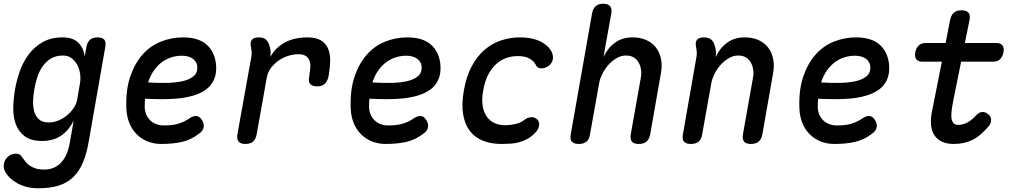

<svg xmlns="http://www.w3.org/2000/svg" viewBox="-38 -760 5458 1027"><path d="M356 -115Q342 -87 324.5 -66.5Q307 -46 286 -32.5Q265 -19 240 -12.5Q215 -6 188 -6Q128 -6 94.5 -31Q61 -56 46.5 -95.5Q32 -135 33 -184Q34 -233 42 -279Q50 -327 67 -376.5Q84 -426 114 -467Q144 -508 189 -534Q234 -560 297 -560Q351 -560 380 -532.5Q409 -505 415 -457L424 -508Q429 -535 443.5 -547.5Q458 -560 484 -560Q510 -560 520 -547.5Q530 -535 525 -508L436 0Q425 64 405 110.5Q385 157 353.5 187.5Q322 218 276.5 232.5Q231 247 166 247Q133 247 105.5 240Q78 233 56 221Q34 209 17.5 193.5Q1 178 -9 160Q-15 151 -17 139.5Q-19 128 -17 118Q-16 107 -10.5 97Q-5 87 3.5 79Q12 71 23 66.5Q34 62 47 62Q58 62 66 66Q74 70 79 79Q88 91 97.5 103.5Q107 116 120.5 125.5Q134 135 153 141Q172 147 198 147Q223 147 245 139Q267 131 285 113.5Q303 96 316 68.5Q329 41 336 0ZM223 -105Q249 -105 274.5 -115.5Q300 -126 321 -143.5Q342 -161 356.5 -183Q371 -205 375 -228L390 -316Q394 -339 390.5 -365Q387 -391 375.5 -412.5Q364 -434 345 -448.5Q326 -463 300 -463Q260 -463 233 -446Q206 -429 188.5 -403Q171 -377 161 -345.5Q151 -314 146 -284Q140 -253 139 -221.5Q138 -190 145 -164Q152 -138 170.5 -121.5Q189 -105 223 -105Z M1040 -121Q1055 -100 1051.5 -80Q1048 -60 1028 -46Q984 -12 935.5 -1Q887 10 825 10Q785 10 751.5 -3.5Q718 -17 693 -42Q668 -67 654 -101.5Q640 -136 638 -178Q634 -277 658 -348.5Q682 -420 724 -467.5Q766 -515 822.5 -537.5Q879 -560 941 -560Q1024 -560 1068 -520.5Q1112 -481 1118 -411Q1121 -364 1105.5 -331.5Q1090 -299 1061 -279Q1032 -259 993.5 -248Q955 -237 911.5 -233Q868 -229 823.5 -229.5Q779 -230 738 -232Q737 -221 736.5 -209.5Q736 -198 736 -186Q737 -163 745.5 -145Q754 -127 767.5 -114.5Q781 -102 799.5 -95.5Q818 -89 838 -89Q861 -89 879 -91Q897 -93 913 -97.5Q929 -102 944 -109Q959 -116 974 -126Q994 -140 1011 -139.5Q1028 -139 1040 -121ZM754 -319Q801 -316 849 -316.5Q897 -317 935.5 -325Q974 -333 997 -352Q1020 -371 1017 -405Q1016 -419 1009 -429.5Q1002 -440 992 -447Q982 -454 967 -458Q952 -462 934 -462Q909 -462 882.5 -454.5Q856 -447 831.5 -430Q807 -413 787 -385.5Q767 -358 754 -319Z M1275 10Q1249 10 1238.5 -2.5Q1228 -15 1232 -42L1306 -454Q1309 -468 1308 -481.5Q1307 -495 1304 -509Q1299 -535 1309.5 -547.5Q1320 -560 1346 -560Q1372 -560 1385.5 -547.5Q1399 -535 1405 -509Q1409 -496 1409.5 -482Q1410 -468 1408 -455Q1434 -504 1484.5 -532Q1535 -560 1607 -560Q1652 -560 1678 -544.5Q1704 -529 1716 -502Q1728 -475 1728 -439Q1728 -403 1721 -362L1719 -350Q1713 -324 1698.5 -311Q1684 -298 1658 -298Q1632 -298 1621 -311Q1610 -324 1616 -349L1617 -360Q1621 -381 1622 -401Q1623 -421 1617 -436.5Q1611 -452 1597 -461Q1583 -470 1557 -470Q1532 -470 1504.5 -461.5Q1477 -453 1453.5 -437Q1430 -421 1412 -397.5Q1394 -374 1389 -345L1335 -42Q1330 -15 1315.5 -2.5Q1301 10 1275 10Z M2240 -121Q2255 -100 2251.5 -80Q2248 -60 2228 -46Q2184 -12 2135.5 -1Q2087 10 2025 10Q1985 10 1951.5 -3.5Q1918 -17 1893 -42Q1868 -67 1854 -101.5Q1840 -136 1838 -178Q1834 -277 1858 -348.5Q1882 -420 1924 -467.5Q1966 -515 2022.5 -537.5Q2079 -560 2141 -560Q2224 -560 2268 -520.5Q2312 -481 2318 -411Q2321 -364 2305.5 -331.5Q2290 -299 2261 -279Q2232 -259 2193.5 -248Q2155 -237 2111.5 -233Q2068 -229 2023.5 -229.5Q1979 -230 1938 -232Q1937 -221 1936.5 -209.5Q1936 -198 1936 -186Q1937 -163 1945.5 -145Q1954 -127 1967.5 -114.5Q1981 -102 1999.5 -95.5Q2018 -89 2038 -89Q2061 -89 2079 -91Q2097 -93 2113 -97.5Q2129 -102 2144 -109Q2159 -116 2174 -126Q2194 -140 2211 -139.5Q2228 -139 2240 -121ZM1954 -319Q2001 -316 2049 -316.5Q2097 -317 2135.5 -325Q2174 -333 2197 -352Q2220 -371 2217 -405Q2216 -419 2209 -429.5Q2202 -440 2192 -447Q2182 -454 2167 -458Q2152 -462 2134 -462Q2109 -462 2082.5 -454.5Q2056 -447 2031.5 -430Q2007 -413 1987 -385.5Q1967 -358 1954 -319Z M2443 -275Q2456 -351 2485 -405Q2514 -459 2554 -493.5Q2594 -528 2642.5 -544Q2691 -560 2741 -560Q2781 -560 2810.5 -553Q2840 -546 2861.5 -533.5Q2883 -521 2896.5 -506Q2910 -491 2916 -475Q2924 -450 2915.5 -431Q2907 -412 2887 -402Q2868 -392 2851 -395Q2834 -398 2828 -413Q2819 -432 2795.5 -446Q2772 -460 2731 -460Q2698 -460 2668 -449Q2638 -438 2614 -415.5Q2590 -393 2572.5 -359Q2555 -325 2547 -278Q2538 -231 2543.5 -195.5Q2549 -160 2565.5 -136.5Q2582 -113 2607.5 -101.5Q2633 -90 2664 -90Q2690 -90 2718.5 -96.5Q2747 -103 2766 -118Q2782 -131 2801.5 -133Q2821 -135 2836 -121Q2842 -115 2844.5 -106.5Q2847 -98 2845.5 -88Q2844 -78 2838 -67Q2832 -56 2820 -45Q2802 -27 2781 -16Q2760 -5 2738 1Q2716 7 2692.5 8.5Q2669 10 2645 10Q2589 10 2546 -7Q2503 -24 2476 -58.5Q2449 -93 2439.5 -147Q2430 -201 2443 -275Z M3167 -316 3118 -42Q3114 -15 3099 -2.5Q3084 10 3057 10Q3031 10 3020.5 -2.5Q3010 -15 3015 -42L3129 -689Q3134 -715 3149 -727.5Q3164 -740 3189 -740Q3214 -740 3225 -727.5Q3236 -715 3232 -689L3190 -455Q3213 -504 3252 -532Q3291 -560 3345 -560Q3387 -560 3418.5 -546Q3450 -532 3470 -506.5Q3490 -481 3497.5 -445.5Q3505 -410 3497 -367L3440 -42Q3435 -15 3420 -2.5Q3405 10 3379 10Q3352 10 3342 -2.5Q3332 -15 3336 -42L3389 -340Q3394 -364 3391 -386Q3388 -408 3378.5 -425Q3369 -442 3352.5 -452.5Q3336 -463 3310 -463Q3284 -463 3259.5 -448.5Q3235 -434 3216 -412.5Q3197 -391 3184 -365Q3171 -339 3167 -316Z M3727 -560Q3753 -560 3767 -547.5Q3781 -535 3787 -509Q3791 -496 3791.5 -482Q3792 -468 3790 -455Q3813 -504 3852 -532Q3891 -560 3945 -560Q3987 -560 4018.5 -546Q4050 -532 4070 -506.5Q4090 -481 4097.5 -445.5Q4105 -410 4097 -367L4040 -42Q4035 -15 4020 -2.5Q4005 10 3979 10Q3952 10 3942 -2.5Q3932 -15 3936 -42L3989 -340Q3994 -364 3991 -386Q3988 -408 3978.5 -425Q3969 -442 3952.5 -452.5Q3936 -463 3910 -463Q3884 -463 3859.5 -448.5Q3835 -434 3816 -412.5Q3797 -391 3784 -365Q3771 -339 3767 -316L3718 -42Q3714 -15 3699 -2.5Q3684 10 3657 10Q3631 10 3620.5 -2.5Q3610 -15 3615 -42L3687 -454Q3690 -468 3689 -481.5Q3688 -495 3685 -509Q3680 -535 3690.5 -547.5Q3701 -560 3727 -560Z M4640 -121Q4655 -100 4651.5 -80Q4648 -60 4628 -46Q4584 -12 4535.5 -1Q4487 10 4425 10Q4385 10 4351.5 -3.5Q4318 -17 4293 -42Q4268 -67 4254 -101.5Q4240 -136 4238 -178Q4234 -277 4258 -348.5Q4282 -420 4324 -467.5Q4366 -515 4422.5 -537.5Q4479 -560 4541 -560Q4624 -560 4668 -520.5Q4712 -481 4718 -411Q4721 -364 4705.5 -331.5Q4690 -299 4661 -279Q4632 -259 4593.5 -248Q4555 -237 4511.5 -233Q4468 -229 4423.5 -229.5Q4379 -230 4338 -232Q4337 -221 4336.5 -209.5Q4336 -198 4336 -186Q4337 -163 4345.5 -145Q4354 -127 4367.5 -114.5Q4381 -102 4399.5 -95.5Q4418 -89 4438 -89Q4461 -89 4479 -91Q4497 -93 4513 -97.5Q4529 -102 4544 -109Q4559 -116 4574 -126Q4594 -140 4611 -139.5Q4628 -139 4640 -121ZM4354 -319Q4401 -316 4449 -316.5Q4497 -317 4535.5 -325Q4574 -333 4597 -352Q4620 -371 4617 -405Q4616 -419 4609 -429.5Q4602 -440 4592 -447Q4582 -454 4567 -458Q4552 -462 4534 -462Q4509 -462 4482.5 -454.5Q4456 -447 4431.5 -430Q4407 -413 4387 -385.5Q4367 -358 4354 -319Z M5291 -530Q5315 -530 5324.5 -516.5Q5334 -503 5329.5 -480Q5325 -457 5311.5 -443.5Q5298 -430 5274 -430H5103L5060 -217Q5054 -185 5051.5 -161.5Q5049 -138 5052.5 -122.5Q5056 -107 5064 -99.5Q5072 -92 5087 -92Q5113 -92 5137.5 -105.5Q5162 -119 5183 -143Q5200 -161 5217.5 -161Q5235 -161 5248 -149Q5263 -137 5263.5 -119Q5264 -101 5249 -83Q5228 -59 5207.5 -41Q5187 -23 5164.5 -12Q5142 -1 5117 4.5Q5092 10 5064 10Q5026 10 5000 -2.5Q4974 -15 4959.5 -37.5Q4945 -60 4942 -92Q4939 -124 4947 -163L5000 -430H4896Q4873 -430 4863 -443.5Q4853 -457 4858 -480Q4862 -503 4876 -516.5Q4890 -530 4914 -530H5020L5044 -653Q5050 -680 5064.5 -692.5Q5079 -705 5105 -705Q5131 -705 5142 -692.5Q5153 -680 5148 -653L5123 -530Z"/></svg>

Font: Maple Mono NL Medium
Style: Italic
Weight: 500
Italic angle: -10°
Monospace: yes
Designer: subframe7536
Version: Version 7.000